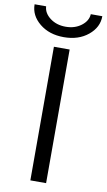

<svg xmlns="http://www.w3.org/2000/svg" viewBox="-129 -985 573 1033"><g transform="rotate(10 158.0 -468.5)"><path d="M-27 -937H36Q38 -900 73 -873.5Q108 -847 158 -847Q208 -847 243 -873.5Q278 -900 280 -937H343Q343 -876 290.5 -833Q238 -790 158 -790Q78 -790 25.5 -833Q-27 -876 -27 -937ZM115 0V-730H201V0Z"/></g></svg>

Font: Mplus 1p
Style: Regular
Weight: 400
Version: Version 1.061